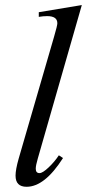

<svg xmlns="http://www.w3.org/2000/svg" viewBox="-20 -715 338 747"><path d="M298.3 -695.3 127 -98.1Q119.1 -71.3 119.1 -58.6Q119.1 -41.5 133.8 -41.5Q145.5 -41.5 168.7 -63.2Q191.9 -85 209 -110.8L225.1 -100.1Q153.8 11.7 83.5 11.7Q40.5 11.7 40.5 -31.7Q40.5 -55.2 52.7 -98.1L190.4 -572.3Q203.1 -615.7 203.1 -624.5Q203.1 -652.3 163.6 -652.3Q148.4 -652.3 130.9 -649.4V-667.5Z"/></svg>

Font: Dai Banna SIL Light
Style: Oblique
Weight: 400
Italic angle: -11°
Designer: Victor Gaultney
Foundry: SIL International
Version: Version 2.000